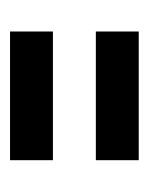

<svg xmlns="http://www.w3.org/2000/svg" viewBox="22 -436 290 373"><g transform="rotate(90 166.5 -250.0)"><path d="M291.7 -208.3V-125H41.7V-208.3ZM41.7 -291.7V-375H291.7V-291.7Z"/></g></svg>

Font: Yulong
Style: Regular
Weight: 400
Designer: GGBotNet
Foundry: f0n7.com
Version: 1.00